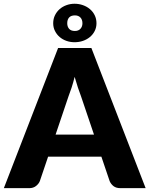

<svg xmlns="http://www.w3.org/2000/svg" viewBox="-33 -978 777 998"><path d="M455.5 -278.5 388 -478Q380.5 -497 372 -522.8Q363.5 -548.5 355 -578.5Q347.5 -548 339 -522Q330.5 -496 323 -477L256 -278.5ZM724 0H593Q571 0 557.5 -10.2Q544 -20.5 537 -36.5L494 -163.5H217L174 -36.5Q168.5 -22.5 154.2 -11.2Q140 0 119 0H-13L269 -728.5H442ZM243.5 -857Q243.5 -880 252.8 -898.8Q262 -917.5 277.2 -930.8Q292.5 -944 312.5 -951.2Q332.5 -958.5 354.5 -958.5Q377.5 -958.5 398 -951.2Q418.5 -944 434.2 -930.8Q450 -917.5 459.2 -898.8Q468.5 -880 468.5 -857Q468.5 -835 459.2 -816.8Q450 -798.5 434.2 -785.5Q418.5 -772.5 398 -765.5Q377.5 -758.5 354.5 -758.5Q332.5 -758.5 312.5 -765.5Q292.5 -772.5 277.2 -785.5Q262 -798.5 252.8 -816.8Q243.5 -835 243.5 -857ZM316.5 -857Q316.5 -839.5 326.2 -828.2Q336 -817 356.5 -817Q374.5 -817 385 -828.2Q395.5 -839.5 395.5 -857Q395.5 -876 385 -887Q374.5 -898 356.5 -898Q336 -898 326.2 -887Q316.5 -876 316.5 -857Z"/></svg>

Font: Lato 2
Style: Regular
Weight: 900
Designer: Lukasz Dziedzic with Adam Twardoch and Botio Nikoltchev
Foundry: tyPoland Lukasz Dziedzic
Version: Version 2.015; 2015-08-06; http://www.latofonts.com/